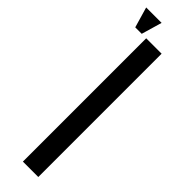

<svg xmlns="http://www.w3.org/2000/svg" viewBox="-305 -742 734 734"><g transform="rotate(45 62.0 -375.0)"><path d="M125 0H41.7V-666.7H125ZM-17.5 -666.7 -41.7 -750H41.7L17.5 -666.7Z"/></g></svg>

Font: Yulong
Style: Regular
Weight: 400
Designer: GGBotNet
Foundry: f0n7.com
Version: 1.00